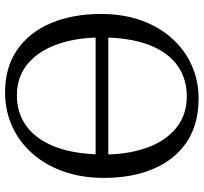

<svg xmlns="http://www.w3.org/2000/svg" viewBox="-43 -748 802 756"><g transform="rotate(90 358.0 -370.0)"><path d="M351 11Q248 12.5 177.5 -35.8Q107 -84 71 -169.8Q35 -255.5 35 -366Q35 -454.5 60.5 -525.5Q86 -596.5 131.8 -647Q177.5 -697.5 238 -724.2Q298.5 -751 368 -751Q469 -751 538.5 -704.8Q608 -658.5 644.2 -574.5Q680.5 -490.5 680.5 -378Q680.5 -290.5 655.2 -219.2Q630 -148 585 -97Q540 -46 480.2 -18.2Q420.5 9.5 351 11ZM356 -35.5Q422 -35.5 472.5 -70.2Q523 -105 553 -174Q583 -243 587.5 -345.5H128Q131 -255 158 -185Q185 -115 235 -75.2Q285 -35.5 356 -35.5ZM128 -395.5H588Q585.5 -487 558.2 -556.5Q531 -626 480.8 -665.2Q430.5 -704.5 359 -704.5Q292.5 -704.5 242 -670.5Q191.5 -636.5 161.8 -567.8Q132 -499 128 -395.5Z"/></g></svg>

Font: Merriweather 20pt Light
Style: Regular
Weight: 300
Version: Version 2.100